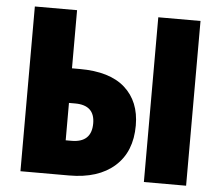

<svg xmlns="http://www.w3.org/2000/svg" viewBox="-51 -772 956 829"><g transform="rotate(5 427.0 -357.0)"><path d="M785 0V-714H602V0ZM278 0Q404 0 475 -63Q546 -126 546 -240Q546 -344 480 -403Q414 -462 284 -462H250V-714H67V0ZM250 -312H277Q362 -312 362 -233Q362 -150 275 -150H250Z"/></g></svg>

Font: Noto Sans UI SemiCondensed Black
Style: Regular
Weight: 900
Width: 4
Designer: Monotype Design Team
Foundry: Monotype Imaging Inc.
Version: 1.001